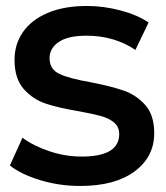

<svg xmlns="http://www.w3.org/2000/svg" viewBox="-20 -619 557 646"><path d="M13.3 -62.2 55.6 -155.6Q93.3 -127.8 146.7 -110Q200 -92.2 254.4 -92.2Q381.1 -92.2 381.1 -167.8Q381.1 -192.2 363.9 -206.7Q346.7 -221.1 320.6 -228.3Q294.4 -235.6 246.7 -244.4Q178.9 -255.6 135 -270Q91.1 -284.4 60 -319.4Q28.9 -354.4 28.9 -417.8Q28.9 -470 57.2 -511.1Q85.6 -552.2 140.6 -575.6Q195.6 -598.9 272.2 -598.9Q328.9 -598.9 385.6 -583.9Q442.2 -568.9 480 -543.3L435.6 -451.1Q364.4 -498.9 271.1 -498.9Q208.9 -498.9 177.8 -477.8Q146.7 -456.7 146.7 -423.3Q146.7 -385.6 180.6 -370Q214.4 -354.4 285.6 -342.2Q353.3 -328.9 395.6 -314.4Q437.8 -300 468.3 -266.1Q498.9 -232.2 498.9 -171.1Q498.9 -91.1 432.8 -42.2Q366.7 6.7 250 6.7Q180 6.7 115.6 -12.8Q51.1 -32.2 13.3 -62.2Z"/></svg>

Font: Paperlogy 6 SemiBold
Style: Regular
Weight: 600
Designer: redesigned by Lee Juim, glyphs from Gmarket Sans & Montserrat
Foundry: PT&
Version: Version 1.001